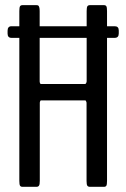

<svg xmlns="http://www.w3.org/2000/svg" viewBox="-20 -722 488 742"><path d="M137.2 -397.5H309.6Q311 -397.5 313 -401.1Q314.9 -404.8 314.9 -408.2V-575.7H133.3V-407.2Q133.3 -403.8 134.8 -400.6Q136.2 -397.5 137.2 -397.5ZM66.9 0Q60.5 0 57.6 -4.2Q54.7 -8.3 54.7 -22.9V-575.7H24.4Q9.3 -575.7 9.3 -592.3V-603Q9.3 -620.6 24.4 -620.6H54.7V-679.2Q54.7 -693.8 57.6 -698Q60.5 -702.1 66.9 -702.1H120.6Q125 -702.1 127.4 -700.9Q129.9 -699.7 131.6 -694.3Q133.3 -689 133.3 -679.2V-620.6H314.9V-679.2Q314.9 -693.8 317.9 -698Q320.8 -702.1 327.6 -702.1H381.8Q388.2 -702.1 390.9 -698Q393.6 -693.8 393.6 -679.2V-620.6H423.3Q439 -620.6 439 -604V-592.8Q439 -575.7 423.3 -575.7H393.6V-22.9Q393.6 -8.3 390.9 -4.2Q388.2 0 381.8 0H327.6Q320.8 0 317.6 -4.2Q314.5 -8.3 314.5 -22.9V-324.2Q314.5 -327.1 312.7 -330.6Q311 -334 310.1 -334H137.7Q136.7 -334 135.3 -330.8Q133.8 -327.6 133.8 -324.7V-22.9Q133.8 -8.8 130.6 -4.4Q127.4 0 121.1 0Z"/></svg>

Font: BenchNine
Style: Regular
Weight: 400
Designer: Vernon Adams
Foundry: Vernon Adams
Version: Version 1 ; ttfautohint (v0.92.18-e454-dirty) -l 8 -r 50 -G 